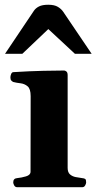

<svg xmlns="http://www.w3.org/2000/svg" viewBox="-20 -781 402 801"><path d="M51.8 0Q43.5 0 39.3 -7.3Q35.2 -14.6 35.2 -20Q35.2 -36.6 51.3 -37.9Q69.3 -39.6 88.4 -45.2Q107.4 -50.8 107.4 -64.5L107.9 -379.9Q107.9 -410.2 95.2 -420.9Q82.5 -431.6 65.4 -433.6Q48.3 -435.5 35.2 -439Q30.3 -441.4 26.9 -445.3Q23.4 -449.2 23.4 -458.5Q23.4 -464.4 26.4 -471.9Q29.3 -479.5 35.2 -480Q105 -484.4 161.3 -485.6Q217.7 -486.8 247.6 -486.8Q251.5 -486.8 256.8 -482.9Q262.2 -479 262.2 -467.1V-80.6Q262.2 -61.8 272.2 -53.3Q282.2 -44.8 296.1 -42.2Q310.1 -39.6 321.8 -38.1Q332 -37.1 335.7 -34.2Q339.4 -31.2 339.4 -20Q339.4 -14.6 335.2 -7.3Q331.1 0 322.8 0ZM1 -556.6 121.6 -736.3Q128.9 -747.1 142.8 -754.2Q156.7 -761.2 181.6 -761.2Q207 -761.2 221.4 -752.4Q235.8 -743.7 243.7 -731.9L362.3 -556.6H292.5L181.6 -659.7L73.2 -556.6Z"/></svg>

Font: Gelasio
Style: Regular
Weight: 400
Designer: Eben Sorkin
Foundry: Eben Sorkin
Version: Version 1.008